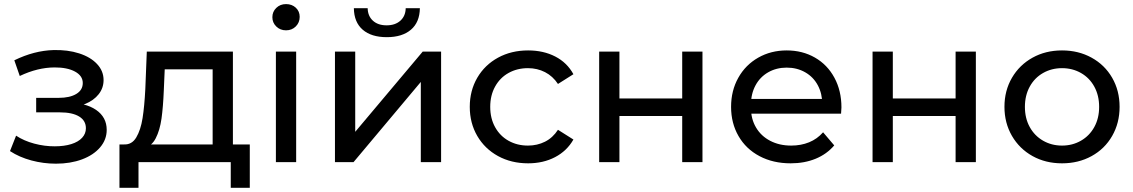

<svg xmlns="http://www.w3.org/2000/svg" viewBox="-20 -777 5430 920"><path d="M27.9 -53 57.1 -126.9Q94.7 -102.1 143.9 -88.9Q193.1 -75.7 242.7 -75.9Q288 -76 321.9 -86.6Q355.7 -97.3 373.6 -117Q391.6 -136.7 391.6 -162.4Q391.6 -199.1 359 -218.9Q326.4 -238.6 267.6 -238.6H153.3V-308.1H260.9Q314.6 -308.1 345.6 -326.9Q376.6 -345.6 376.6 -379.3Q376.6 -413.7 339.6 -433.9Q302.6 -454.1 241.4 -453.9Q200.6 -453.7 159.1 -443.5Q117.6 -433.3 74.7 -412.9L48.6 -488.1Q144 -534.6 236.3 -537.1Q304.6 -538.9 359.3 -521.2Q414 -503.6 445.1 -470.2Q476.3 -436.9 476.3 -393.3Q476.3 -355.3 452.8 -325.5Q429.3 -295.7 388.4 -279Q347.4 -262.3 296.7 -262.3L300.6 -285.3Q389.6 -285.3 440.4 -250.4Q491.3 -215.4 491.3 -154.7Q491.3 -108 459.7 -70.9Q428.1 -33.9 372.9 -13.3Q317.6 7.3 248 7.3Q188 7.3 130.4 -8.2Q72.7 -23.7 27.9 -53Z M676.3 -350.7 683.4 -529.9H1096V-46H998.9V-444.9H769.3L764.9 -343.9Q761.7 -265 753.9 -208.9Q746 -152.7 726 -114.1Q706 -75.4 669.4 -68.3L573 -84.9Q611.6 -82.7 632.9 -118.4Q654.1 -154 663.1 -210.6Q672.1 -267.3 676.3 -350.7ZM552.4 -84.9H1176.9V122.9H1085.7V0H643.6V122.9H552.4Z M1302 -529.9H1399.1V0H1302ZM1285.1 -694.6Q1285.1 -721 1303.9 -739.2Q1322.6 -757.4 1350.6 -757.4Q1378.7 -757.4 1397.4 -740.1Q1416 -722.7 1416 -696.3Q1416 -669.1 1397.4 -650.4Q1378.7 -631.7 1350.6 -631.7Q1322.6 -631.7 1303.9 -650Q1285.1 -668.3 1285.1 -694.6Z M1585 -529.9H1682.1V-145.4L2005.6 -529.9H2093.6V0H1996.4V-384.4L1673.9 0H1585ZM1675.6 -737.6H1741.7Q1742.5 -700.1 1766.9 -677.8Q1791.3 -655.6 1832.4 -655.6Q1873.6 -655.6 1898.4 -677.8Q1923.2 -700.1 1924 -737.6H1991.9Q1990.9 -670.3 1949 -634.6Q1907.1 -598.9 1833.3 -598.9Q1759.4 -598.9 1718 -634.6Q1676.6 -670.3 1675.6 -737.6Z M2231 -265Q2231 -342.7 2266.9 -404.4Q2302.9 -466 2366.4 -500.7Q2430 -535.4 2510.7 -535.4Q2584 -535.4 2640.6 -506.2Q2697.3 -477 2727.6 -421.4L2653.6 -374.7Q2628.9 -412.1 2591.6 -431.3Q2554.3 -450.4 2509.9 -450.4Q2458.3 -450.4 2417.2 -427.6Q2376.1 -404.9 2352.6 -362.6Q2329 -320.4 2329 -265Q2329 -209.4 2352.6 -167.3Q2376.1 -125.1 2417.2 -102.3Q2458.3 -79.4 2509.9 -79.4Q2554.3 -79.4 2591.6 -98.1Q2628.9 -116.9 2653.6 -155.1L2727.6 -108.4Q2696.4 -53.7 2639.8 -24.1Q2583.1 5.6 2510.7 5.6Q2430 5.6 2366.4 -29.2Q2302.9 -64 2266.9 -125.6Q2231 -187.3 2231 -265Z M2851 -529.9H2948.1V-305.1H3248.9V-529.9H3346V0H3248.9V-221.1H2948.1V0H2851Z M3483.1 -265Q3483.1 -342.6 3517.6 -404.2Q3552 -465.9 3612.9 -500.6Q3673.9 -535.4 3749.6 -535.4Q3825.1 -535.4 3884.9 -501.1Q3944.6 -466.9 3978.2 -404.6Q4011.9 -342.3 4011.9 -262.3Q4011 -247.4 4010.1 -232.4H3559.3V-302.9H3958.9L3920 -278.4Q3920 -328.3 3898.8 -368.2Q3877.6 -408.1 3838.2 -430.6Q3798.9 -453 3749.6 -453Q3700.3 -453 3661 -430.6Q3621.7 -408.1 3600.1 -367.8Q3578.4 -327.4 3578.4 -275.9V-259.9Q3578.4 -207 3602.6 -166.1Q3626.7 -125.1 3670.5 -102.3Q3714.3 -79.4 3771.1 -79.4Q3818.1 -79.4 3856.9 -95.2Q3895.7 -111 3924 -143.1L3977.4 -80.3Q3941.7 -38.4 3888.3 -16.4Q3834.9 5.6 3768.6 5.6Q3684.3 5.6 3619.4 -28.8Q3554.4 -63.1 3518.8 -124.9Q3483.1 -186.6 3483.1 -265Z M4161 -529.9H4258.1V-305.1H4558.9V-529.9H4656V0H4558.9V-221.1H4258.1V0H4161Z M4793 -265.2Q4793 -342.6 4828.9 -404.2Q4864.9 -465.9 4927.5 -500.6Q4990.1 -535.4 5068.9 -535.4Q5147.6 -535.4 5210.5 -500.7Q5273.5 -466 5309.1 -404.4Q5344.7 -342.7 5344.7 -265Q5344.7 -187.5 5309.1 -125.6Q5273.5 -63.6 5210.5 -29Q5147.6 5.6 5068.9 5.6Q4990.1 5.6 4927.5 -29.2Q4864.9 -64 4828.9 -125.9Q4793 -187.8 4793 -265.2ZM5246.7 -265Q5246.7 -319.6 5223.6 -361.8Q5200.5 -404 5159.7 -427.2Q5118.9 -450.4 5068.9 -450.4Q5018.8 -450.4 4978 -427.2Q4937.2 -404 4914.1 -361.8Q4891 -319.6 4891 -265Q4891 -210.4 4914.1 -168.4Q4937.2 -126.4 4978 -102.9Q5018.8 -79.4 5068.9 -79.4Q5118.9 -79.4 5159.7 -102.9Q5200.5 -126.4 5223.6 -168.4Q5246.7 -210.4 5246.7 -265Z"/></svg>

Font: iiserrat Thin
Style: Regular
Weight: 100
Designer: Akira Ohta
Foundry: Akira Ohta
Version: Version 1.200;Glyphs 3.3.1 (3343)